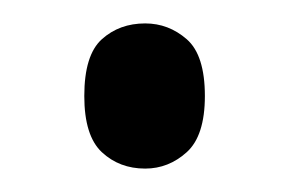

<svg xmlns="http://www.w3.org/2000/svg" viewBox="-20 -438 247 164"><path d="M104 -294Q82 -294 67 -308Q52 -322 52 -356Q52 -391 67 -404.5Q82 -418 104 -418Q124 -418 139.5 -404.5Q155 -391 155 -356Q155 -322 139.5 -308Q124 -294 104 -294Z"/></svg>

Font: Noto Serif ExtraCondensed
Style: Regular
Weight: 400
Width: 2
Designer: Monotype Design Team
Foundry: Monotype Imaging Inc.
Version: Version 2.013